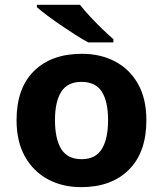

<svg xmlns="http://www.w3.org/2000/svg" viewBox="-20 -768 679 798"><path d="M588.4 -268.6Q588.4 -134.8 515.6 -62.5Q442.9 9.8 317.4 9.8Q239.7 9.8 179.2 -22.7Q118.7 -55.2 83.7 -117.4Q48.8 -179.7 48.8 -268.6Q48.8 -401.4 121.3 -472.9Q193.8 -544.4 320.3 -544.4Q398.4 -544.4 459 -512.2Q519.5 -480 554 -418.5Q588.4 -356.9 588.4 -268.6ZM208.5 -268.6Q208.5 -191.4 234.4 -148.9Q260.3 -106.4 319.3 -106.4Q377.4 -106.4 403.3 -148.9Q429.2 -191.4 429.2 -268.6Q429.2 -345.7 403.3 -386.7Q377.4 -427.7 318.4 -427.7Q260.7 -427.7 234.6 -386.7Q208.5 -345.7 208.5 -268.6ZM133.3 -748H312.5Q329.6 -726.1 354 -699.7Q378.4 -673.3 404.5 -648.2Q430.7 -623 451.2 -605V-591.8H346.7Q322.8 -604.5 292.5 -623.8Q262.2 -643.1 231.2 -664.3Q200.2 -685.5 174.3 -705.1Q148.4 -724.6 133.3 -738.3Z"/></svg>

Font: Lunasima
Style: Bold
Weight: 700
Designer: The DocRepair Project, Monotype Design Team
Foundry: Google
Version: Version 2.009